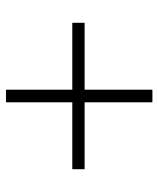

<svg xmlns="http://www.w3.org/2000/svg" viewBox="36 -604 528 640"><g transform="rotate(-90 300.0 -284.0)"><path d="M279 -40V-266H56V-307H279V-528H321V-307H544V-266H321V-40Z"/></g></svg>

Font: Nunito Sans 10pt ExtraLight
Style: Regular
Weight: 250
Designer: Vernon Adams
Foundry: Vernon Adams
Version: Version 3.101;gftools[0.9.27]